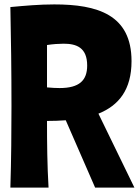

<svg xmlns="http://www.w3.org/2000/svg" viewBox="-20 -850 629 870"><path d="M200 0C194 -102 193 -200 193 -302C222 -302 251 -303 278 -305L411 0H589L426 -335C518 -372 576 -443 576 -573C576 -784 421 -830 226 -830C158 -830 92 -824 27 -818C30 -672 32 -530 32 -369C32 -257 31 -126 27 0ZM193 -646C219 -650 247 -652 268 -652C326 -652 375 -635 375 -553C375 -486 340 -451 250 -451C234 -451 214 -452 193 -454Z"/></svg>

Font: Ranchers
Style: Regular
Weight: 400
Designer: Pablo Impallari, Brenda Gallo
Foundry: Pablo Impallari, Brenda Gallo
Version: Version 1.000